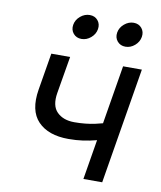

<svg xmlns="http://www.w3.org/2000/svg" viewBox="-84 -816 743 884"><g transform="rotate(10 287.5 -374.5)"><path d="M266.1 -169.4Q171.4 -169.4 123.3 -219.5Q75.2 -269.5 91.8 -369.6L120.6 -542.5H208.5L179.2 -369.6Q168.9 -308.1 198.2 -279.1Q227.5 -250 279.3 -250Q332 -250 376.5 -259.8Q420.9 -269.5 466.8 -284.7L453.1 -204.1Q423.3 -193.8 393.8 -186Q364.3 -178.2 333 -173.8Q301.8 -169.4 266.1 -169.4ZM366.2 0 456.1 -542.5H543.9L454.1 0ZM450.7 -633.3Q426.8 -633.3 412.6 -650.1Q398.4 -667 402.3 -690.9Q406.2 -714.8 426.3 -731.7Q446.3 -748.5 469.7 -748.5Q493.7 -748.5 507.6 -731.7Q521.5 -714.8 517.6 -690.9Q513.7 -667 494.1 -650.1Q474.6 -633.3 450.7 -633.3ZM245.1 -633.3Q221.2 -633.3 207 -650.1Q192.9 -667 196.8 -690.9Q200.7 -714.8 220.7 -731.7Q240.7 -748.5 264.6 -748.5Q288.6 -748.5 302.5 -731.7Q316.4 -714.8 312.5 -690.9Q308.6 -667 288.8 -650.1Q269 -633.3 245.1 -633.3Z"/></g></svg>

Font: Inter 16pt
Style: Italic
Weight: 400
Italic angle: -9.3988°
Version: Version 4.001;git-66647c0bb